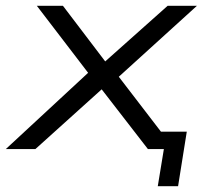

<svg xmlns="http://www.w3.org/2000/svg" viewBox="-25 -514 718 662"><path d="M519 128 540 0H494L503 -60H619L589 128ZM-5 0 294 -277 301 -234 102 -494H192L341 -298H333L553 -494H654L371 -237L368 -271L576 0H485L324 -208L330 -210L97 0Z"/></svg>

Font: Nunito Sans 7pt Expanded Light
Style: Italic
Weight: 300
Width: 7
Italic angle: -9°
Designer: Vernon Adams
Foundry: Vernon Adams
Version: Version 3.101;gftools[0.9.27]